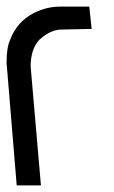

<svg xmlns="http://www.w3.org/2000/svg" viewBox="-20 -564 348 584"><path d="M162.1 -543.9H251.5L258.8 -476.1L167.5 -474.1Q133.8 -474.1 100.1 -443.4Q73.2 -415 73.2 -361.8L104.5 0H30.8L0 -373Q0 -420.9 11.2 -443.8Q32.2 -499 84 -524.9Q122.6 -543.9 162.1 -543.9Z"/></svg>

Font: Gasq
Style: Regular
Weight: 400
Designer: Husham Jawad
Version: Version 1.00;December 29, 2020;FontCreator 13.0.0.2683 32-bi